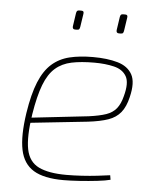

<svg xmlns="http://www.w3.org/2000/svg" viewBox="-51 -717 627 773"><g transform="rotate(5 263.0 -331.0)"><path d="M310 -492Q368 -492 409.5 -480Q451 -468 468.5 -436.5Q486 -405 471 -344Q462 -305 443.5 -282Q425 -259 393.5 -248Q362 -237 312 -231L69 -205L72 -226L313 -253Q357 -259 383 -268Q409 -277 424 -295.5Q439 -314 447 -346Q462 -401 447 -427Q432 -453 397 -461.5Q362 -470 317 -470Q264 -470 225.5 -462Q187 -454 160 -430.5Q133 -407 115.5 -361.5Q98 -316 86 -241Q72 -149 82 -99Q92 -49 132 -29.5Q172 -10 244 -10Q273 -10 306 -12Q339 -14 369 -17.5Q399 -21 420 -24L423 -6Q405 -1 370.5 3Q336 7 298.5 9.5Q261 12 234 12Q155 12 113 -13.5Q71 -39 59.5 -95Q48 -151 62 -244Q74 -322 94 -370.5Q114 -419 144 -445.5Q174 -472 215 -482Q256 -492 310 -492ZM247 -674Q253 -674 255 -671Q257 -668 256 -662L248 -609Q247 -602 244.5 -599Q242 -596 235 -596H228Q217 -596 218 -608L226 -662Q227 -668 229.5 -671Q232 -674 238 -674ZM424 -674Q430 -674 432 -671Q434 -668 433 -662L425 -609Q424 -602 421.5 -599Q419 -596 412 -596H405Q394 -596 395 -608L403 -662Q404 -668 406.5 -671Q409 -674 415 -674Z"/></g></svg>

Font: Exo 2 Thin
Style: Italic
Weight: 250
Italic angle: -8°
Designer: Natanael Gama
Foundry: Natanael Gama
Version: Version 2.010